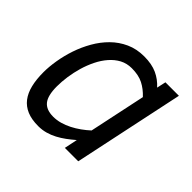

<svg xmlns="http://www.w3.org/2000/svg" viewBox="-138 -675 837 837"><g transform="rotate(45 281.0 -256.0)"><path d="M44.9 -167Q44.9 -201.2 51.5 -241Q58.1 -280.8 71.5 -320.8Q85 -360.8 106.2 -397.9Q127.4 -435.1 156.5 -463.9Q185.5 -492.7 223.1 -509.8Q260.7 -526.9 307.1 -526.9Q354 -526.9 386.5 -512Q418.9 -497.1 442.9 -470.2L452.1 -512.2H535.2L426.8 0H344.2L356.9 -61Q338.9 -45.4 320.3 -31.7Q301.8 -18.1 282 -7.6Q262.2 2.9 240.5 9Q218.8 15.1 194.8 15.1Q154.3 15.1 125.7 3.2Q97.2 -8.8 79.3 -32Q61.5 -55.2 53.2 -89.1Q44.9 -123 44.9 -167ZM428.2 -397Q403.8 -423.3 375.5 -437.7Q347.2 -452.1 305.2 -452.1Q274.9 -452.1 250.2 -439Q225.6 -425.8 206.1 -403.3Q186.5 -380.9 172.1 -351.6Q157.7 -322.3 148.4 -290.5Q139.2 -258.8 134.5 -226.3Q129.9 -193.8 129.9 -165Q129.9 -108.4 149.7 -84.2Q169.4 -60.1 211.9 -60.1Q233.9 -60.1 255.4 -66.2Q276.9 -72.3 297.4 -82.8Q317.9 -93.3 336.9 -106.9Q356 -120.6 373 -136.2Z"/></g></svg>

Font: Clear Sans
Style: Italic
Weight: 400
Italic angle: -12°
Foundry: Intel Corporation
Version: Version 1.00